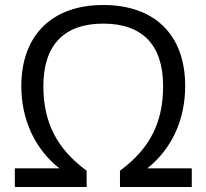

<svg xmlns="http://www.w3.org/2000/svg" viewBox="-20 -745 822 765"><path d="M325.2 0H39.1V-74.2H216.8C118.7 -150.9 64.9 -269.5 64.9 -401.9C64.9 -603.5 186.5 -725.1 391.1 -725.1C596.2 -725.1 717.8 -606.4 717.8 -402.8C717.8 -268.1 665 -152.3 566.9 -74.2H744.1V0H458V-64.9C577.1 -152.3 629.9 -257.3 629.9 -401.9C629.9 -565.9 547.4 -650.9 391.1 -650.9C236.3 -650.9 152.8 -566.4 152.8 -401.9C152.8 -255.4 208 -150.9 325.2 -64.9Z"/></svg>

Font: OpenSansEmoji
Style: Regular
Weight: 400
Foundry: MorbZ
Version: Version 1.000;PS 001.000;hotconv 1.0.70;makeotf.lib2.5.58329